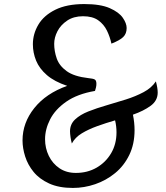

<svg xmlns="http://www.w3.org/2000/svg" viewBox="-20 -907 817 946"><path d="M339 19Q270 19 222 -3Q174 -25 145.5 -60Q117 -95 104 -136Q91 -177 91 -215Q91 -302 149 -374.5Q207 -447 311 -484Q248 -505 211 -537Q174 -569 158 -608Q142 -647 142 -689Q142 -740 169 -785.5Q196 -831 252.5 -859Q309 -887 395 -887Q475 -887 520.5 -867Q566 -847 585 -819.5Q604 -792 604 -769Q604 -741 587 -724.5Q570 -708 529 -692Q522 -725 507 -756Q492 -787 464 -807Q436 -827 389 -827Q343 -827 311 -805.5Q279 -784 263 -753Q247 -722 247 -691Q247 -655 259.5 -619Q272 -583 308.5 -556.5Q345 -530 416 -522Q438 -520 446.5 -515.5Q455 -511 455 -494Q455 -484 452.5 -474.5Q450 -465 448 -459Q361 -444 306.5 -406Q252 -368 227 -319Q202 -270 202 -221Q202 -177 220.5 -139Q239 -101 273 -78Q307 -55 354 -55Q411 -55 456 -81Q501 -107 527.5 -152Q554 -197 554 -255Q554 -285 547 -314Q502 -301 459 -285.5Q416 -270 383 -250Q350 -230 334 -200Q330 -214 327.5 -231.5Q325 -249 325 -260Q325 -295 350 -318.5Q375 -342 415.5 -358Q456 -374 504.5 -388Q553 -402 600.5 -417Q648 -432 687.5 -453Q727 -474 748 -506Q757 -473 757 -451Q757 -411 722 -385.5Q687 -360 635 -342Q639 -322 641 -303Q643 -284 643 -266Q643 -197 617 -143.5Q591 -90 547 -54Q503 -18 449 0.5Q395 19 339 19Z"/></svg>

Font: Paprika
Style: Regular
Weight: 400
Designer: Eduardo Rodriguez Tunni
Foundry: Eduardo Rodriguez Tunni
Version: Version 1.010; ttfautohint (v1.8.3)